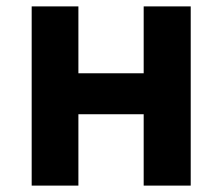

<svg xmlns="http://www.w3.org/2000/svg" viewBox="-20 -580 694 600"><path d="M79 0H225V-223H429V0H576V-560H429V-351H225V-560H79Z"/></svg>

Font: Noto Sans Japanese Bold
Style: Bold
Weight: 700
Designer: Ryoko NISHIZUKA (kana & ideographs); Paul D. Hunt (Latin, Greek & Cyrillic); Wenlong ZHANG (bopomofo); Sandoll Communica
Foundry: Adobe Systems Incorporated
Version: Version 1.000;PS 1;hotconv 1.0.78;makeotf.lib2.5.61930